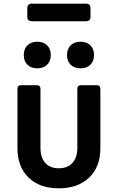

<svg xmlns="http://www.w3.org/2000/svg" viewBox="-20 -1013 640 1043"><path d="M299.6 10Q195.2 10 135 -48.5Q74.8 -107.1 74.8 -208.2V-530Q74.8 -550 94.8 -550H179.9Q199.9 -550 199.9 -530V-208.8Q199.9 -157 226 -127.9Q252.2 -98.8 299.6 -98.8Q346.8 -98.8 373.5 -127.9Q400.1 -157 400.1 -208.8V-530Q400.1 -550 420.1 -550H505.2Q525.2 -550 525.2 -530V-208.2Q525.2 -106.5 464.3 -48.3Q403.4 10 299.6 10ZM417.4 -642Q383.8 -642 363.9 -661.3Q344.1 -680.7 344.1 -713.8Q344.1 -747.3 363.9 -766.8Q383.8 -786.4 417.4 -786.4Q451.1 -786.4 471 -766.8Q490.8 -747.3 490.8 -713.8Q490.8 -680.7 471 -661.3Q451.1 -642 417.4 -642ZM182.6 -642Q148.9 -642 129 -661.3Q109.2 -680.7 109.2 -713.8Q109.2 -747.3 129 -766.8Q148.9 -786.4 182.6 -786.4Q216.2 -786.4 236.1 -766.8Q255.9 -747.3 255.9 -713.8Q255.9 -680.7 236.1 -661.3Q216.2 -642 182.6 -642ZM153 -897.6Q128.3 -897.6 128.3 -922.3V-968.4Q128.3 -993.1 153 -993.1H447Q471.7 -993.1 471.7 -968.4V-922.3Q471.7 -897.6 447 -897.6Z"/></svg>

Font: Pitagon Sans Mono
Style: Regular
Weight: 400
Monospace: yes
Designer: Travis Tran
Foundry: Pitagon
Version: Version 1.001;gftools[0.9.26]